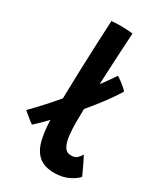

<svg xmlns="http://www.w3.org/2000/svg" viewBox="-246 -788 747 879"><g transform="rotate(30 127.0 -348.0)"><path d="M314.5 -29.5Q302 -13.5 269.8 2.8Q237.5 19 194.5 19Q140.5 19 111.8 -6.2Q83 -31.5 71.5 -76.8Q60 -122 58.5 -182.5Q25.5 -148.5 -4 -121.5Q-9 -124.5 -21.5 -134.2Q-34 -144 -45.5 -153.8Q-57 -163.5 -60 -166.5Q-34.5 -192 -3.8 -225.5Q27 -259 58.5 -296.5Q60 -369 62.5 -446.5Q65 -524 68.2 -594Q71.5 -664 74 -714.5Q101.5 -716.5 124 -716.5Q139 -716.5 154 -715.5Q169 -714.5 186 -713Q182.5 -660 178.8 -585.5Q175 -511 171.5 -436.5Q204 -479.5 225 -512Q232 -508.5 245.2 -498.8Q258.5 -489 270.5 -478.5Q282.5 -468 285.5 -463Q263 -426 232.2 -385Q201.5 -344 166.5 -302.5Q165.5 -259.5 165.5 -232Q165.5 -196 169.2 -163Q173 -130 184.8 -109.2Q196.5 -88.5 221 -88.5Q240 -88.5 251 -97.8Q262 -107 270 -121.5Q273 -117 279.5 -103.8Q286 -90.5 293.5 -74.8Q301 -59 307 -46Q313 -33 314.5 -29.5Z"/></g></svg>

Font: Grandstander Medium
Style: Regular
Weight: 500
Designer: Tyler Finck
Foundry: Etcetera Type Co
Version: Version 1.200; ttfautohint (v1.8.3)